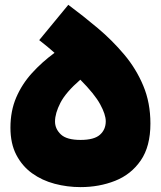

<svg xmlns="http://www.w3.org/2000/svg" viewBox="-20 -763 661 789"><path d="M260.7 -743.2Q321.8 -697.8 381.6 -647.5Q441.4 -597.2 490.5 -538.8Q539.6 -480.5 568.8 -410.6Q598.1 -340.8 598.1 -255.4Q598.1 -161.1 558.3 -103.5Q518.6 -45.9 453.1 -20Q387.7 5.9 311 5.9Q256.3 5.9 204.6 -7.8Q152.8 -21.5 112.1 -50.8Q71.3 -80.1 47.1 -126.5Q22.9 -172.9 22.9 -238.3Q22.9 -307.1 46.6 -362.3Q70.3 -417.5 111.3 -462.6Q152.3 -507.8 204.1 -545.9Q192.4 -556.6 174.6 -571.3Q156.7 -585.9 141.1 -598.1ZM310.1 -435.5Q250.5 -383.8 228.3 -340.6Q206.1 -297.4 206.1 -263.7Q206.1 -233.4 230 -210.7Q253.9 -188 311 -188Q366.7 -188 390.6 -209.2Q414.6 -230.5 414.6 -264.6Q414.6 -292.5 391.6 -334.5Q368.7 -376.5 310.1 -435.5Z"/></svg>

Font: Estedad-FD Black
Style: Regular
Weight: 900
Designer: Amin Abedi
Version: Version 7.3